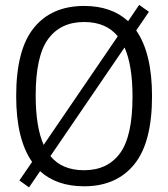

<svg xmlns="http://www.w3.org/2000/svg" viewBox="-20 -774 707 807"><path d="M619 -370Q619 -174.5 544 -82.8Q469 9 333.5 9Q218.5 9 148.5 -54.5L102 13.5L61.5 -15.5L115 -93.5Q48 -188.5 48 -370Q48 -566 122.8 -657.5Q197.5 -749 333.5 -749Q448.5 -749 518.5 -685L565 -753.5L606 -724.5L552.5 -646Q619 -550.5 619 -370ZM163.5 -165 475 -621.5Q426 -681.5 333.5 -681.5Q235 -681.5 182.5 -610.2Q130 -539 130 -372.5Q130 -240.5 163.5 -165ZM537 -367.5Q537 -499 503.5 -574.5L192 -118Q217.5 -87 252.8 -72.8Q288 -58.5 333.5 -58.5Q432 -58.5 484.5 -130Q537 -201.5 537 -367.5Z"/></svg>

Font: Encode Sans Semi Condensed
Style: Regular
Weight: 400
Width: 4
Designer: Multiple Designers
Foundry: Impallari Type
Version: Version 2.000